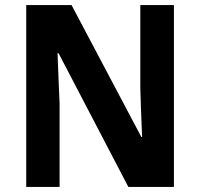

<svg xmlns="http://www.w3.org/2000/svg" viewBox="-20 -800 786 754"><path d="M663 -66H484L210 -591H206Q208 -534 210 -487Q212 -440 214 -394V-66H83V-780H261L535 -262H538Q536 -319 534 -363Q532 -407 531 -453V-780H663Z"/></svg>

Font: Noto Sans Malayalam UI SemiCondensed
Style: Bold
Weight: 700
Width: 4
Designer: Jelle Bosma - Monotype Design Team
Foundry: Monotype Imaging Inc.
Version: Version 2.104; ttfautohint (v1.8.4.7-5d5b)